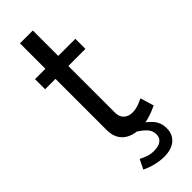

<svg xmlns="http://www.w3.org/2000/svg" viewBox="-289 -720 929 929"><g transform="rotate(-45 176.0 -255.0)"><path d="M341 -26Q330 -21 311 -13Q292 -5 267 1Q242 7 214 7Q182 7 155 -4.5Q128 -16 112 -40.5Q96 -65 96 -102V-453H25V-522H96V-696H184V-522H301V-453H184V-129Q186 -101 203 -87.5Q220 -74 243 -74Q269 -74 291 -83Q313 -92 320 -96ZM202 186Q176 186 145.5 179Q115 172 86 158L110 109Q130 119 147.5 125Q165 131 187 131Q218 131 235 118.5Q252 106 252 82Q252 57 234.5 38Q217 19 185 0L217 -23Q258 2 283 29Q308 56 308 97Q308 138 280 162Q252 186 202 186Z"/></g></svg>

Font: Raleway Thin Medium
Style: Regular
Weight: 500
Version: Version 4.026